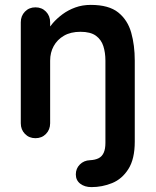

<svg xmlns="http://www.w3.org/2000/svg" viewBox="-20 -565 636 785"><path d="M354 200Q326 200 308 186Q290 172 290 148Q290 124 306.5 107.5Q323 91 348 90Q369 89 383 82Q397 75 404 59.5Q411 44 411 19V-317Q411 -350 402.5 -376.5Q394 -403 372 -419Q350 -435 309 -435Q269 -435 241.5 -419Q214 -403 199.5 -376.5Q185 -350 185 -317V-61Q185 -35 168 -17.5Q151 0 125 0Q99 0 82 -17.5Q65 -35 65 -61V-474Q65 -500 82 -517.5Q99 -535 125 -535Q151 -535 168 -517.5Q185 -500 185 -474V-431L170 -434Q179 -451 196 -470.5Q213 -490 236 -507Q259 -524 288 -534.5Q317 -545 351 -545Q425 -545 463.5 -514Q502 -483 516.5 -431.5Q531 -380 531 -317V14Q531 85 505 126Q479 167 438.5 183.5Q398 200 354 200Z"/></svg>

Font: Quicksand Light
Style: Bold
Weight: 700
Version: Version 3.004